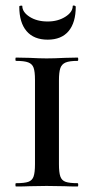

<svg xmlns="http://www.w3.org/2000/svg" viewBox="-20 -677 340 697"><path d="M262 -12Q264 -12 264 -6Q264 0 262 0Q232 0 215 -1L149 -2L87 -1Q69 0 38 0Q36 0 36 -6Q36 -12 38 -12Q69 -12 83 -17Q97 -22 102 -36.5Q107 -51 107 -81V-387Q107 -417 102 -431Q97 -445 82.5 -450.5Q68 -456 38 -456Q36 -456 36 -462Q36 -468 38 -468L87 -467Q125 -465 149 -465Q176 -465 216 -467L262 -468Q264 -468 264 -462Q264 -456 262 -456Q232 -456 218 -450Q204 -444 199 -429.5Q194 -415 194 -385V-81Q194 -51 199 -36.5Q204 -22 218 -17Q232 -12 262 -12ZM61 -655Q61 -633 87.5 -616Q114 -599 153 -599Q190 -599 217 -616Q244 -633 244 -655Q244 -657 248 -657Q250 -657 252.5 -655.5Q255 -654 255 -653Q255 -595 229 -564Q203 -533 153 -533Q103 -533 76.5 -564Q50 -595 50 -653Q50 -656 55.5 -656.5Q61 -657 61 -655Z"/></svg>

Font: Cormorant Unicase SemiBold
Style: Regular
Weight: 600
Designer: Christian Thalmann (Catharsis Fonts)
Foundry: Catharsis Fonts
Version: Version 4.000